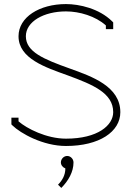

<svg xmlns="http://www.w3.org/2000/svg" viewBox="-20 -708 647 943"><path d="M279 90C279 103 289 115 301 119C301 153 285 179 265 199L281 215C316 180 341 136 341 90C341 73 327 58 310 58C293 58 279 73 279 90ZM71 -112V-130H36V-97L41 -92C81 -53 191 9 304 9C468 9 571 -61 571 -157C571 -283 433 -332 324 -371C195 -417 107 -453 107 -530C107 -602 195 -652 304 -652C370 -652 449 -629 500 -583V-565H536V-598L530 -604C467 -666 370 -688 304 -688C174 -688 71 -624 71 -530C71 -420 204 -377 312 -338C437 -292 536 -251 536 -157C536 -93 461 -27 304 -27C208 -27 111 -77 71 -112Z"/></svg>

Font: Rawengulk
Style: Regular
Weight: 400
Version: Version 0.9